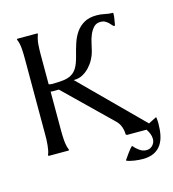

<svg xmlns="http://www.w3.org/2000/svg" viewBox="-85 -498 599 664"><g transform="rotate(-15 215.0 -166.5)"><path d="M98.1 -239.3Q102.5 -237.3 109.4 -237.3Q132.8 -237.3 149.9 -239.3Q167 -241.2 179.4 -248.3Q191.9 -255.4 200.2 -269.5Q208.5 -283.7 214.8 -308.6Q220.2 -330.6 227.1 -351.8Q233.9 -373 245.4 -389.6Q256.8 -406.2 274.7 -416.5Q292.5 -426.8 319.8 -426.8Q334.5 -426.8 348.6 -423.6Q362.8 -420.4 377.4 -420.4Q377.4 -419.4 377.7 -419.2Q377.9 -418.9 377.9 -418Q377.9 -407.7 376 -397.7Q374 -387.7 372.6 -377.4L370.1 -375Q366.2 -376 362.8 -380.4Q359.4 -384.8 354.5 -389.4Q349.6 -394 343 -397.7Q336.4 -401.4 327.1 -401.4Q311.5 -401.4 302.2 -391.4Q293 -381.3 287.1 -367.4Q281.2 -353.5 278.1 -337.9Q274.9 -322.3 272 -311.5Q268.6 -297.4 261 -283.2Q253.4 -269 242.4 -257.3Q231.4 -245.6 217.8 -238.3Q204.1 -231 188.5 -231H185.5L398.4 -18.6Q405.3 -22.5 412.1 -25.6Q418.9 -28.8 425.8 -32.7L428.2 -32.2Q429.2 -26.4 429.4 -20.8Q429.7 -15.1 429.7 -9.3Q429.7 12.7 425.8 31.5Q421.9 50.3 412.4 64.5Q402.8 78.6 386.7 86.7Q370.6 94.7 345.7 94.7Q339.8 94.7 332.3 94.2Q324.7 93.8 316.9 92.5Q309.1 91.3 301.8 89.6Q294.4 87.9 289.1 85.4L288.6 83.5Q291 80.1 295.2 74Q299.3 67.9 304.2 61.3Q309.1 54.7 313.5 49.3Q317.9 43.9 320.8 41.5L322.3 42Q330.1 51.8 341.8 60.1Q353.5 68.4 366.7 68.4Q379.9 68.4 388.7 58.8Q397.5 49.3 397.5 36.6Q397.5 26.9 393.8 17.6Q390.1 8.3 384.3 0H314L310.5 -2.9Q310.5 -16.6 305.9 -29.8Q301.3 -43 291.5 -52.7L127.4 -212.4Q120.1 -212.4 112.8 -212.2Q105.5 -211.9 98.1 -212.9V-72.8Q98.1 -65.4 98.4 -56.2Q98.6 -46.9 99.4 -37.6Q100.1 -28.3 102.1 -19.3Q104 -10.3 106.9 -3.9V-1L106 0H35.6Q35.2 0 34.2 -0.5Q33.2 -1 32.7 -1V-3.9Q35.6 -9.8 37.4 -18.8Q39.1 -27.8 40 -37.6Q41 -47.4 41.3 -56.6Q41.5 -65.9 41.5 -72.8V-346.7Q41.5 -353 41.3 -362.5Q41 -372.1 40.3 -382.1Q39.6 -392.1 37.6 -400.9Q35.6 -409.7 32.7 -415.5V-418.9Q33.7 -418.9 34.2 -419.2Q34.7 -419.4 35.6 -419.4H104.5Q105.5 -419.4 105.7 -419.2Q106 -418.9 106.9 -418.9V-415.5Q104 -408.7 102.1 -399.9Q100.1 -391.1 99.4 -381.8Q98.6 -372.6 98.4 -363.3Q98.1 -354 98.1 -346.7Z"/></g></svg>

Font: CAT Linz
Style: Regular
Weight: 400
Designer: Peter Wiegel
Foundry: Peter Wiegel
Version: Version 1.08